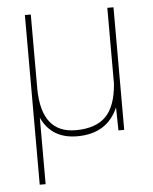

<svg xmlns="http://www.w3.org/2000/svg" viewBox="-49 -497 592 742"><g transform="rotate(-5 246.5 -126.0)"><path d="M75.2 -455.1H98.1V-164.6Q100.6 5.4 232.4 5.4Q310.5 5.4 349.6 -34.4Q388.7 -74.2 395 -161.6V-455.1H418.9V20.5H396.5L395 -68.8Q352.5 29.3 236.3 29.3Q137.2 29.3 98.1 -54.7V203.1H75.2Z"/></g></svg>

Font: Yantramanav Thin
Style: Regular
Weight: 250
Version: Version 1.001;PS 1.0;hotconv 1.0.72;makeotf.lib2.5.5900; ttf